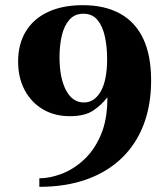

<svg xmlns="http://www.w3.org/2000/svg" viewBox="-20 -692 649 742"><path d="M132 30V-3Q172 -3 217.5 -20Q263 -37 303.5 -74Q344 -111 369.5 -170Q395 -229 395 -314L394 -315Q373 -287 340.5 -265Q308 -243 250 -243Q190 -243 145 -270Q100 -297 75 -344.5Q50 -392 50 -454Q50 -522 80 -571Q110 -620 166 -646Q222 -672 300 -672Q384 -672 443 -640Q502 -608 533 -543.5Q564 -479 564 -381Q564 -287 535.5 -211.5Q507 -136 451.5 -82Q396 -28 315.5 1Q235 30 132 30ZM304 -296Q345 -296 369.5 -339Q394 -382 394 -465Q394 -510 385.5 -550Q377 -590 357 -614.5Q337 -639 302 -639Q269 -639 248.5 -616Q228 -593 219 -555Q210 -517 210 -471Q210 -391 235 -343.5Q260 -296 304 -296Z"/></svg>

Font: Frank Ruhl Libre Black
Style: Regular
Weight: 900
Designer: Yanek Iontef
Foundry: Fontef
Version: Version 6.004